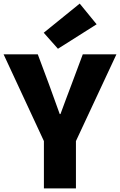

<svg xmlns="http://www.w3.org/2000/svg" viewBox="-29 -1047 667 1067"><path d="M215 0H393V-263L618 -745H431L369 -579C348 -523 328 -471 307 -413H303C282 -471 263 -523 243 -579L181 -745H-9L215 -263ZM293 -776 508 -912 414 -1027 214 -865Z"/></svg>

Font: Noto Sans CJK HK Black
Style: Regular
Weight: 900
Designer: Ryoko NISHIZUKA 西塚涼子 (kana, bopomofo & ideographs); Paul D. Hunt (Latin, Greek & Cyrillic); Sandoll Communications 산돌커뮤니
Foundry: Adobe
Version: Version 2.004;hotconv 1.0.118;makeotfexe 2.5.65603